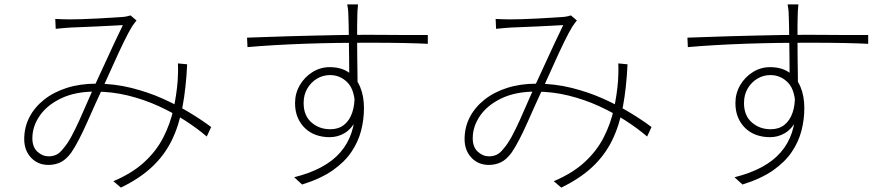

<svg xmlns="http://www.w3.org/2000/svg" viewBox="-20 -801 4040 872"><path d="M231 -715Q249 -714 267 -713.5Q285 -713 300 -713Q318 -713 351.5 -714Q385 -715 422.5 -717Q460 -719 492 -721Q524 -723 538 -724Q549 -725 557.5 -727Q566 -729 573 -731L600 -708Q596 -703 591 -696.5Q586 -690 580 -681Q565 -657 542.5 -611Q520 -565 495.5 -510Q471 -455 447 -403Q432 -371 413.5 -330Q395 -289 376 -246Q357 -203 338 -166.5Q319 -130 303 -107Q279 -75 254 -63.5Q229 -52 200 -52Q152 -52 121 -85Q90 -118 90 -169Q90 -223 113.5 -268.5Q137 -314 180.5 -348.5Q224 -383 284 -402Q344 -421 417 -421Q499 -421 575.5 -402Q652 -383 719 -353Q786 -323 842 -289Q898 -255 939 -224L919 -181Q877 -217 821.5 -253Q766 -289 700.5 -319Q635 -349 562 -367Q489 -385 412 -385Q322 -385 258 -354.5Q194 -324 160.5 -275.5Q127 -227 127 -173Q127 -133 150 -112Q173 -91 201 -91Q220 -91 236 -98.5Q252 -106 268 -127Q287 -149 305 -182.5Q323 -216 341 -256Q359 -296 376 -335.5Q393 -375 408 -408Q430 -455 452.5 -504.5Q475 -554 497 -601Q519 -648 538 -687Q523 -686 491 -684.5Q459 -683 422 -681Q385 -679 352 -678Q319 -677 302 -676Q285 -675 268 -673.5Q251 -672 233 -670ZM830 -509Q825 -402 809 -316.5Q793 -231 760 -163.5Q727 -96 670.5 -43Q614 10 529 51L495 22Q580 -14 635 -64.5Q690 -115 721.5 -176.5Q753 -238 767.5 -304Q782 -370 787 -435Q788 -452 788.5 -473Q789 -494 788 -513Z M1606 -781Q1606 -777 1605 -768Q1604 -759 1603.5 -750Q1603 -741 1603 -736Q1602 -717 1602 -685.5Q1602 -654 1602 -616Q1602 -578 1602.5 -539.5Q1603 -501 1603.5 -467Q1604 -433 1604 -409L1566 -444Q1566 -454 1566 -480.5Q1566 -507 1565.5 -543.5Q1565 -580 1564.5 -618Q1564 -656 1563.5 -687.5Q1563 -719 1562 -736Q1562 -748 1560 -762.5Q1558 -777 1557 -781ZM1102 -630Q1140 -631 1189.5 -633Q1239 -635 1296 -636.5Q1353 -638 1413 -639.5Q1473 -641 1532 -642Q1591 -643 1644 -643Q1695 -643 1740 -642.5Q1785 -642 1820 -642Q1855 -642 1881.5 -642Q1908 -642 1923 -642V-602Q1885 -604 1820 -605.5Q1755 -607 1644 -607Q1583 -607 1512.5 -606Q1442 -605 1369 -602.5Q1296 -600 1228 -596Q1160 -592 1104 -587ZM1614 -344Q1614 -289 1595 -252Q1576 -215 1545 -196.5Q1514 -178 1477 -178Q1444 -178 1415.5 -188Q1387 -198 1365.5 -218.5Q1344 -239 1332 -267.5Q1320 -296 1320 -333Q1320 -377 1341.5 -414Q1363 -451 1399 -473.5Q1435 -496 1477 -496Q1530 -496 1564 -472Q1598 -448 1615.5 -406.5Q1633 -365 1633 -310Q1633 -258 1620 -207.5Q1607 -157 1576 -111Q1545 -65 1490.5 -27Q1436 11 1352 37L1316 4Q1388 -14 1440.5 -42.5Q1493 -71 1526.5 -110Q1560 -149 1576.5 -198.5Q1593 -248 1593 -306Q1593 -390 1559.5 -425Q1526 -460 1479 -460Q1447 -460 1420 -444Q1393 -428 1376 -399.5Q1359 -371 1359 -333Q1359 -276 1394.5 -245Q1430 -214 1480 -214Q1517 -214 1542 -233.5Q1567 -253 1579.5 -289Q1592 -325 1590 -373Z M2231 -715Q2249 -714 2267 -713.5Q2285 -713 2300 -713Q2318 -713 2351.5 -714Q2385 -715 2422.5 -717Q2460 -719 2492 -721Q2524 -723 2538 -724Q2549 -725 2557.5 -727Q2566 -729 2573 -731L2600 -708Q2596 -703 2591 -696.5Q2586 -690 2580 -681Q2565 -657 2542.5 -611Q2520 -565 2495.5 -510Q2471 -455 2447 -403Q2432 -371 2413.5 -330Q2395 -289 2376 -246Q2357 -203 2338 -166.5Q2319 -130 2303 -107Q2279 -75 2254 -63.5Q2229 -52 2200 -52Q2152 -52 2121 -85Q2090 -118 2090 -169Q2090 -223 2113.5 -268.5Q2137 -314 2180.5 -348.5Q2224 -383 2284 -402Q2344 -421 2417 -421Q2499 -421 2575.5 -402Q2652 -383 2719 -353Q2786 -323 2842 -289Q2898 -255 2939 -224L2919 -181Q2877 -217 2821.5 -253Q2766 -289 2700.5 -319Q2635 -349 2562 -367Q2489 -385 2412 -385Q2322 -385 2258 -354.5Q2194 -324 2160.5 -275.5Q2127 -227 2127 -173Q2127 -133 2150 -112Q2173 -91 2201 -91Q2220 -91 2236 -98.5Q2252 -106 2268 -127Q2287 -149 2305 -182.5Q2323 -216 2341 -256Q2359 -296 2376 -335.5Q2393 -375 2408 -408Q2430 -455 2452.5 -504.5Q2475 -554 2497 -601Q2519 -648 2538 -687Q2523 -686 2491 -684.5Q2459 -683 2422 -681Q2385 -679 2352 -678Q2319 -677 2302 -676Q2285 -675 2268 -673.5Q2251 -672 2233 -670ZM2830 -509Q2825 -402 2809 -316.5Q2793 -231 2760 -163.5Q2727 -96 2670.5 -43Q2614 10 2529 51L2495 22Q2580 -14 2635 -64.5Q2690 -115 2721.5 -176.5Q2753 -238 2767.5 -304Q2782 -370 2787 -435Q2788 -452 2788.5 -473Q2789 -494 2788 -513Z M3606 -781Q3606 -777 3605 -768Q3604 -759 3603.5 -750Q3603 -741 3603 -736Q3602 -717 3602 -685.5Q3602 -654 3602 -616Q3602 -578 3602.5 -539.5Q3603 -501 3603.5 -467Q3604 -433 3604 -409L3566 -444Q3566 -454 3566 -480.5Q3566 -507 3565.5 -543.5Q3565 -580 3564.5 -618Q3564 -656 3563.5 -687.5Q3563 -719 3562 -736Q3562 -748 3560 -762.5Q3558 -777 3557 -781ZM3102 -630Q3140 -631 3189.5 -633Q3239 -635 3296 -636.5Q3353 -638 3413 -639.5Q3473 -641 3532 -642Q3591 -643 3644 -643Q3695 -643 3740 -642.5Q3785 -642 3820 -642Q3855 -642 3881.5 -642Q3908 -642 3923 -642V-602Q3885 -604 3820 -605.5Q3755 -607 3644 -607Q3583 -607 3512.5 -606Q3442 -605 3369 -602.5Q3296 -600 3228 -596Q3160 -592 3104 -587ZM3614 -344Q3614 -289 3595 -252Q3576 -215 3545 -196.5Q3514 -178 3477 -178Q3444 -178 3415.5 -188Q3387 -198 3365.5 -218.5Q3344 -239 3332 -267.5Q3320 -296 3320 -333Q3320 -377 3341.5 -414Q3363 -451 3399 -473.5Q3435 -496 3477 -496Q3530 -496 3564 -472Q3598 -448 3615.5 -406.5Q3633 -365 3633 -310Q3633 -258 3620 -207.5Q3607 -157 3576 -111Q3545 -65 3490.5 -27Q3436 11 3352 37L3316 4Q3388 -14 3440.5 -42.5Q3493 -71 3526.5 -110Q3560 -149 3576.5 -198.5Q3593 -248 3593 -306Q3593 -390 3559.5 -425Q3526 -460 3479 -460Q3447 -460 3420 -444Q3393 -428 3376 -399.5Q3359 -371 3359 -333Q3359 -276 3394.5 -245Q3430 -214 3480 -214Q3517 -214 3542 -233.5Q3567 -253 3579.5 -289Q3592 -325 3590 -373Z"/></svg>

Font: Noto Sans TC ExtraLight
Style: Regular
Weight: 250
Designer: Ryoko NISHIZUKA  (kana, bopomofo & ideographs); Paul D. Hunt (Latin, Greek & Cyrillic); Sandoll Communications , Soo-you
Foundry: Adobe
Version: Version 2.004-H2;hotconv 1.0.118;makeotfexe 2.5.65603